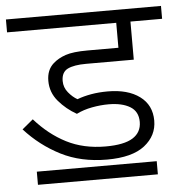

<svg xmlns="http://www.w3.org/2000/svg" viewBox="-48 -668 673 713"><g transform="rotate(-5 289.0 -311.0)"><path d="M352 -275Q322 -275 290 -269Q258 -263 232 -250Q193 -272 165 -305Q137 -338 137 -381Q137 -422 163 -445Q182 -462 210 -471.5Q238 -481 292 -481H407V-574H0V-622H578V-574H460V-432H282Q237 -432 213.5 -420.5Q190 -409 190 -376Q190 -352 205.5 -333Q221 -314 239 -304Q263 -313 291.5 -318Q320 -323 353 -323Q428 -323 472 -290.5Q516 -258 516 -200Q516 -144 469.5 -107.5Q423 -71 329 -71Q232 -71 157.5 -109Q83 -147 26 -210L67 -244Q119 -185 182.5 -152.5Q246 -120 328 -120Q397 -120 429.5 -140.5Q462 -161 462 -200Q462 -239 432 -257Q402 -275 352 -275ZM65 -49H512V0H65Z"/></g></svg>

Font: Noto Sans Light
Style: Regular
Weight: 300
Designer: Monotype Design Team
Foundry: Monotype Imaging Inc.
Version: Version 2.007